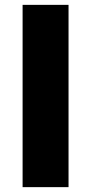

<svg xmlns="http://www.w3.org/2000/svg" viewBox="-20 -770 375 790"><path d="M73 -750H262V0H73Z"/></svg>

Font: Unbounded SemiBold
Style: Regular
Weight: 600
Designer: Luke Prowse, Jean-Baptiste Morizot, Fátima Lázaro, Florian Runge
Foundry: NaN
Version: Version 1.700